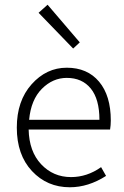

<svg xmlns="http://www.w3.org/2000/svg" viewBox="-20 -779 525 811"><path d="M317 -600 289 -574 143 -725 181 -759ZM448 -270Q448 -250 445 -232H101Q103 -139 154 -85Q205 -31 280 -31Q348 -31 407 -73L428 -36Q353 12 275 12Q179 12 115 -56.5Q51 -125 51 -240Q51 -353 113.5 -423Q176 -493 262 -493Q349 -493 398.5 -434Q448 -375 448 -270ZM103 -273H400Q400 -360 363.5 -405Q327 -450 262 -450Q203 -450 157 -404Q111 -358 103 -273Z"/></svg>

Font: Assistant Light
Style: Regular
Weight: 300
Designer: Hebrew By Ben Nathan, Latin by Paul Hunt
Version: Version 2.001;PS 002.001;hotconv 1.0.88;makeotf.lib2.5.64775